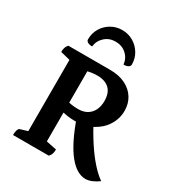

<svg xmlns="http://www.w3.org/2000/svg" viewBox="-207 -1025 1090 1172"><g transform="rotate(30 338.0 -439.0)"><path d="M53.9 0Q53.9 -21.9 58.4 -35.1Q62.9 -48.4 69.9 -50.9L141.2 -72.9L122.9 -52.4V-585.8L140.5 -565.2L55 -586.4Q55 -604 59.2 -616.8Q63.4 -629.6 73.8 -641H367.2Q431.8 -641 476.8 -618.5Q521.9 -596 546 -557.1Q570.1 -518.3 570.1 -468.3Q570.1 -412.8 540.9 -366Q511.8 -319.2 459.4 -291Q406.9 -262.8 336.6 -262.8Q311.6 -262.8 283.6 -266.7Q255.6 -270.7 229.9 -279H252.3V-43.8L221.3 -75.8L325.1 -54.6Q325.1 -36.4 321.1 -24.1Q317.2 -11.9 306.2 0ZM252.3 -327.9 232.8 -348.5Q245.9 -342.9 270.2 -339.2Q294.6 -335.5 316.7 -335.5Q355.8 -335.5 381.7 -351.3Q407.5 -367.2 420.6 -394.8Q433.7 -422.4 433.7 -458Q433.7 -514.9 403.8 -543.4Q374 -571.8 318.5 -571.8Q297 -571.8 276.1 -568.5Q255.2 -565.1 234.3 -560.1L252.3 -575.9ZM569 11.5Q541.2 11.5 511.6 -5Q482.1 -21.5 452.2 -57.7Q422.3 -93.9 392.5 -153Q362.8 -212.1 333.5 -296.8L432.7 -328.2Q468.5 -258.3 507.9 -197.8Q547.3 -137.3 587 -92.7Q626.8 -48.2 660.9 -25.3Q640 -9.3 615.7 1.1Q591.5 11.5 569 11.5ZM312.3 -888.6Q269.9 -888.6 234.8 -868.1Q199.7 -847.7 178.9 -812.9Q158.2 -778.2 158.2 -735.4Q158.2 -723.1 170.3 -716.3Q182.4 -709.5 201.7 -709.5Q206.2 -751.3 237.1 -779.2Q268.1 -807.1 312.2 -807.1Q357.4 -807.1 388.3 -779.2Q419.1 -751.3 423.1 -709.5Q443 -709.5 455.1 -716.3Q467.2 -723.1 467.2 -735.4Q467.2 -778.2 446.1 -812.9Q425.1 -847.7 389.9 -868.1Q354.8 -888.6 312.3 -888.6Z"/></g></svg>

Font: Petrona
Style: Regular
Weight: 400
Designer: Ringo R. Seeber
Foundry: Ringo R. Seeber
Version: Version 2.001; ttfautohint (v1.8.3)